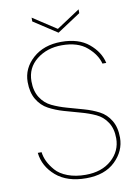

<svg xmlns="http://www.w3.org/2000/svg" viewBox="-94 -924 725 994"><g transform="rotate(-10 268.0 -427.0)"><path d="M486 -170Q486 -100 431 -46.5Q376 7 278 7Q178 7 119.5 -43.5Q61 -94 53 -166H73Q76 -141 87.5 -117Q99 -93 121 -67.5Q143 -42 184 -26.5Q225 -11 278 -11Q363 -11 414.5 -57Q466 -103 466 -170Q466 -220 444 -254Q422 -288 386.5 -304.5Q351 -321 308.5 -332.5Q266 -344 223 -356.5Q180 -369 144.5 -388Q109 -407 87 -444Q65 -481 65 -536Q65 -608 122.5 -659.5Q180 -711 272 -711Q363 -711 416.5 -666.5Q470 -622 483 -563H463Q451 -611 403.5 -652Q356 -693 272 -693Q194 -693 139.5 -650Q85 -607 85 -536Q85 -485 107 -450.5Q129 -416 164.5 -399Q200 -382 243 -370Q286 -358 328.5 -346Q371 -334 406.5 -315.5Q442 -297 464 -260.5Q486 -224 486 -170ZM267 -780 390 -861V-841L267 -760L143 -841V-861Z"/></g></svg>

Font: Poppins Thin
Style: Regular
Weight: 250
Designer: Ninad Kale (Devanagari), Jonny Pinhorn (Latin)
Foundry: Indian Type Foundry
Version: Version 3.200;PS 1.000;hotconv 16.6.54;makeotf.lib2.5.65590